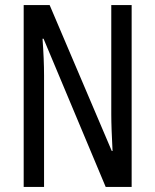

<svg xmlns="http://www.w3.org/2000/svg" viewBox="-20 -734 609 754"><path d="M497 0V-714H417V-286C417 -248 419 -200 422 -141H419L175 -714H73V0H153V-438C153 -479 151 -527 147 -582H151L395 0Z"/></svg>

Font: Noto Sans Ethiopic ExtCond
Style: Regular
Weight: 400
Width: 2
Designer: Monotype Design Team
Foundry: Monotype Imaging Inc.
Version: Version 2.102